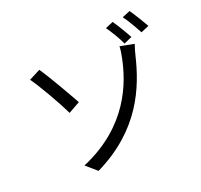

<svg xmlns="http://www.w3.org/2000/svg" viewBox="-150 -1023 1300 1243"><g transform="rotate(-20 500.0 -402.0)"><path d="M249 -14 323 50C655 -112 755 -370 803 -571C806 -584 815 -618 824 -643L726 -662C726 -644 721 -608 715 -582C684 -431 594 -160 249 -14ZM186 -696 108 -656C149 -599 232 -457 275 -367L355 -412C319 -477 231 -631 186 -696ZM738 -825 684 -802C709 -767 744 -709 763 -667L819 -692C799 -730 762 -791 738 -825ZM865 -854 810 -831C837 -796 869 -739 891 -698L947 -722C926 -760 889 -820 865 -854Z"/></g></svg>

Font: Noto Sans CJK SC
Style: Regular
Weight: 400
Designer: Ryoko NISHIZUKA 西塚涼子 (kana, bopomofo & ideographs); Paul D. Hunt (Latin, Greek & Cyrillic); Sandoll Communications 산돌커뮤니
Foundry: Adobe
Version: Version 2.004;hotconv 1.0.118;makeotfexe 2.5.65603